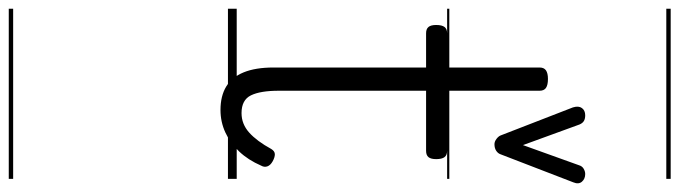

<svg xmlns="http://www.w3.org/2000/svg" viewBox="-576 -474 1550 438"><g transform="rotate(90 199.0 -255.0)"><path d="M231 17Q199 17 177.5 4Q156 -9 145 -36Q134 -63 134 -104V-452H56Q46 -452 41.5 -457.5Q37 -463 37 -475Q37 -488 41.5 -494Q46 -500 56 -500H134V-711Q134 -721 140.5 -725.5Q147 -730 160 -730Q174 -730 180.5 -725.5Q187 -721 187 -711V-500H324Q334 -500 338.5 -494Q343 -488 343 -475Q343 -463 338.5 -457.5Q334 -452 324 -452H187V-116Q187 -74 197.5 -52.5Q208 -31 238 -31Q263 -31 282.5 -48.5Q302 -66 320 -99Q325 -107 332 -107Q339 -107 348 -102Q357 -97 359.5 -90Q362 -83 358 -76Q345 -46 325.5 -25.5Q306 -5 282 6Q258 17 231 17ZM377 -815Q388 -815 394.5 -807.5Q401 -800 396 -788L332 -622Q330 -616 324 -612Q318 -608 309 -608Q303 -608 297 -612.5Q291 -617 289 -622L225 -787Q221 -800 226.5 -807.5Q232 -815 243 -815Q251 -815 256 -812Q261 -809 264 -802L311 -673L357 -801Q359 -808 365 -811.5Q371 -815 377 -815ZM0 490H388V500H0ZM0 -20H388V0H0ZM0 -505H388V-500H0ZM0 -1010H388V-1000H0Z"/></g></svg>

Font: Playwrite PE Guides
Style: Regular
Weight: 400
Designer: Veronika Burian, José Scaglione
Foundry: TypeTogether
Version: Version 1.003